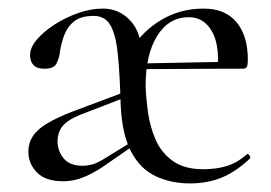

<svg xmlns="http://www.w3.org/2000/svg" viewBox="-20 -415 632 447"><path d="M422 12Q378 12 342 -5Q306 -22 285 -62.5Q264 -103 261 -170Q259 -241 254.5 -287Q250 -333 237.5 -355.5Q225 -378 198 -378Q169 -378 153 -365.5Q137 -353 129.5 -333Q122 -313 119 -291Q118 -281 112 -268Q106 -255 84 -255Q66 -255 58 -263.5Q50 -272 50 -287Q50 -304 65.5 -322.5Q81 -341 106.5 -357.5Q132 -374 161.5 -384.5Q191 -395 220 -395Q256 -395 281.5 -369Q307 -343 309 -299Q309 -286 311.5 -275.5Q314 -265 316.5 -251Q319 -237 319 -215Q320 -187 324.5 -154Q329 -121 342 -90.5Q355 -60 382 -40.5Q409 -21 453 -21Q485 -21 509.5 -29Q534 -37 555 -56Q557 -58 560.5 -53.5Q564 -49 562 -46Q529 -15 496 -1.5Q463 12 422 12ZM297 -254 296 -267 499 -271V-255ZM319 -215 285 -299Q312 -343 356 -369Q400 -395 454 -395Q504 -395 530.5 -363.5Q557 -332 557 -276Q557 -265 555 -260Q553 -255 545 -255H487Q491 -314 472 -344.5Q453 -375 420 -375Q373 -375 346 -331.5Q319 -288 319 -215ZM127 7Q86 7 66 -13.5Q46 -34 46 -62Q46 -82 56.5 -98Q67 -114 89.5 -127.5Q112 -141 148 -155L268 -200L271 -188L165 -147Q136 -135 125 -120.5Q114 -106 114 -86Q114 -64 128 -46.5Q142 -29 173 -29Q182 -29 194 -32Q206 -35 222 -45L287 -85L288 -74L214 -23Q188 -7 168 0Q148 7 127 7Z"/></svg>

Font: Cormorant Garamond Light
Style: Regular
Weight: 400
Version: Version 4.001